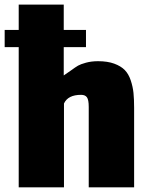

<svg xmlns="http://www.w3.org/2000/svg" viewBox="-20 -802 621 822"><path d="M554.2 0H359.9V-344.2Q359.9 -374.5 352.3 -385.3Q344.7 -396 327.1 -396Q271 -396 253.9 -358.9V0H60.1V-600.1H0V-673.8H60.1V-782.2H252.9V-673.8H348.1V-600.1H252.9V-479Q263.2 -485.4 283.2 -500Q303.2 -514.6 314.2 -521Q325.2 -527.3 348.4 -533.7Q371.6 -540 399.9 -540Q440.4 -540 469 -529.5Q497.6 -519 513.9 -502.4Q530.3 -485.8 539.6 -458.3Q548.8 -430.7 551.5 -404.1Q554.2 -377.4 554.2 -339.8Z"/></svg>

Font: Squarion Black
Style: Regular
Weight: 900
Designer: Natanael Gama
Version: Version 1.00;September 12, 2019;FontCreator 11.5.0.2425 64-b